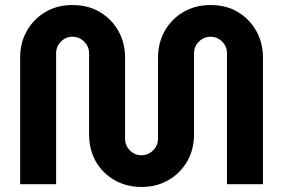

<svg xmlns="http://www.w3.org/2000/svg" viewBox="-20 -732 1125 763"><path d="M542 11Q483 11 435.5 -16Q388 -43 361 -90Q334 -137 334 -198V-520Q334 -547 314.5 -566.5Q295 -586 268 -586Q241 -586 222 -566.5Q203 -547 203 -520V0H60V-503Q60 -561 86 -608Q112 -655 159 -683.5Q206 -712 268 -712Q331 -712 378 -683.5Q425 -655 451 -608Q477 -561 477 -503V-181Q477 -154 496 -134.5Q515 -115 542 -115Q569 -115 588.5 -134.5Q608 -154 608 -181V-503Q608 -561 634 -608Q660 -655 707.5 -683.5Q755 -712 817 -712Q880 -712 926.5 -683.5Q973 -655 999 -608Q1025 -561 1025 -503V0H882V-520Q882 -547 863 -566.5Q844 -586 817 -586Q790 -586 770.5 -566.5Q751 -547 751 -520V-198Q751 -137 723.5 -90Q696 -43 649 -16Q602 11 542 11Z"/></svg>

Font: MuseoModerno SemiBold
Style: Regular
Weight: 600
Designer: Pablo Cosgaya, Héctor Gatti, Marcela Romero, and the Authors of The MuseoModerno Project.
Foundry: Omnibus-Type Team
Version: Version 1.001